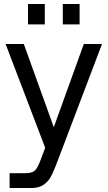

<svg xmlns="http://www.w3.org/2000/svg" viewBox="-20 -740 538 960"><path d="M28 126H106Q140 126 154 113Q168 100 181 65L206 -1L8 -520H99L249 -104L399 -520H490L260 86Q245 125 231.5 148Q218 171 195.5 185.5Q173 200 137 200H28ZM120 -720H204V-618H120ZM294 -720H378V-618H294Z"/></svg>

Font: Aspekta 400
Style: Regular
Weight: 400
Designer: Ivo Dolenc
Version: Version 2.000